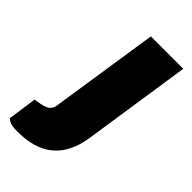

<svg xmlns="http://www.w3.org/2000/svg" viewBox="-282 -581 811 811"><g transform="rotate(45 124.0 -175.5)"><path d="M-4.5 166Q-42.5 166 -55 157.5Q-67.5 149 -67.5 149L-49 19L-18.5 14Q10 8 21.5 -2.2Q33 -12.5 35 -28L109.5 -517H303L229.5 -28Q214.5 68 156.8 117Q99 166 -4.5 166Z"/></g></svg>

Font: Public Sans Thin Black
Style: Italic
Weight: 900
Italic angle: -8°
Version: Version 2.001